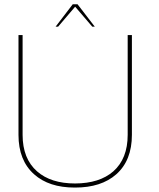

<svg xmlns="http://www.w3.org/2000/svg" viewBox="-20 -869 738 892"><path d="M85 -706.1V-242.7Q85 -131.8 152.3 -72.8Q216.3 -16.6 329.1 -16.6Q442.4 -17.1 506.3 -72.8Q573.2 -131.8 573.2 -242.7V-706.1H592.8V-242.7Q592.8 -123.5 520 -59.1Q450.2 2.4 329.1 2.4H327.1Q207.5 2.4 138.7 -59.1Q65.9 -123.5 65.9 -242.7V-706.1ZM329.1 -837.9 250 -745.1H238.3L317.9 -849.1H340.3L420.4 -745.1H408.7Z"/></svg>

Font: Fortheenas_01
Style: Regular
Weight: 100
Designer: Situjuh Nazara
Version: Version 1.10 September 8, 2014